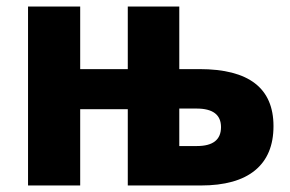

<svg xmlns="http://www.w3.org/2000/svg" viewBox="-20 -569 890 589"><path d="M66 0V-549H226V-357H372V-549H530V-357H592Q819 -357 819 -182Q819 -93 762.5 -46.5Q706 0 596 0H372V-234H226V0ZM530 -121H584Q658 -121 658 -179Q658 -236 583 -236H530Z"/></svg>

Font: Noto Sans SemiCondensed ExtraBold
Style: Regular
Weight: 800
Width: 4
Designer: Monotype Design Team
Foundry: Monotype Imaging Inc.
Version: Version 2.013; ttfautohint (v1.8.4.7-5d5b)